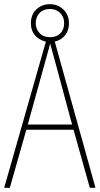

<svg xmlns="http://www.w3.org/2000/svg" viewBox="-20 -899 477 919"><path d="M410 0 332 -278H106L27 0H0L204 -715H238L437 0ZM243 -607Q237 -629 231.5 -648.5Q226 -668 220 -691Q215 -669 209 -649.5Q203 -630 197 -606L113 -303H325ZM220 -698Q183 -698 155.5 -722Q128 -746 128 -788Q128 -830 154.5 -854.5Q181 -879 219 -879Q257 -879 283.5 -853.5Q310 -828 310 -788Q310 -747 284.5 -722.5Q259 -698 220 -698ZM220 -721Q251 -721 269 -739.5Q287 -758 287 -788Q287 -818 268 -837Q249 -856 219 -856Q187 -856 169 -836.5Q151 -817 151 -788Q151 -761 169 -741Q187 -721 220 -721Z"/></svg>

Font: Noto Sans Georgian Condensed Thin
Style: Regular
Weight: 100
Width: 3
Designer: Monotype Design Team, Akaki Razmadze
Foundry: Google LLC
Version: Version 2.005; ttfautohint (v1.8.4.7-5d5b)